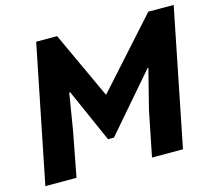

<svg xmlns="http://www.w3.org/2000/svg" viewBox="-103 -847 1091 974"><g transform="rotate(-15 443.0 -360.0)"><path d="M164.1 -719.7H273.9L435.5 -370.6H439.5L752.9 -719.7H886.2L742.2 0H579.6L627.4 -238.3L679.7 -444.8H675.8L419.4 -147.9H388.2L264.6 -427.2H259.3L228.5 -238.3L183.1 0H19.5Z"/></g></svg>

Font: Reddit Sans Fudge ExBold Italic
Style: Regular
Weight: 800
Italic angle: -11.25°
Designer: Stephen Hutchings
Version: Version 1.013